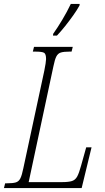

<svg xmlns="http://www.w3.org/2000/svg" viewBox="-41 -951 532 971"><path d="M-21 0 -15 -24H-5Q24 -24 39 -28.5Q54 -33 62 -49Q70 -65 77 -100L183 -593Q187 -613 189.5 -629Q192 -645 192 -652Q192 -678 182 -684Q172 -690 137 -690H125L131 -714H327L321 -690H311Q282 -690 267 -685.5Q252 -681 244 -665.5Q236 -650 229 -615L104 -30H273Q306 -30 323 -35.5Q340 -41 349.5 -58.5Q359 -76 369 -113L395 -206H422L372 0ZM227 -771 228 -780Q250 -811 274 -851Q298 -891 317 -931H362L361 -923Q349 -901 329.5 -873.5Q310 -846 288.5 -819Q267 -792 247 -771Z"/></svg>

Font: Noto Serif ExtraCondensed ExtraLight
Style: Italic
Weight: 200
Width: 2
Italic angle: -12°
Designer: Monotype Design Team
Foundry: Monotype Imaging Inc.
Version: Version 2.014; ttfautohint (v1.8.4.7-5d5b)